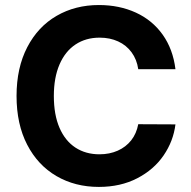

<svg xmlns="http://www.w3.org/2000/svg" viewBox="-20 -737 764 767"><path d="M378.1 -586.6Q322.8 -586.6 281.6 -559.3Q240.4 -531.9 217.7 -479.4Q195.1 -426.9 195.1 -353.6Q195.1 -278.7 217.7 -226.4Q240.4 -174.1 281.5 -147.3Q322.6 -120.6 377.3 -120.6Q417.6 -120.6 450.3 -135.1Q482.9 -149.6 504.1 -176.4Q525.2 -203.3 532.3 -240.8L680.9 -240.1Q672.6 -173.2 633.6 -116.2Q594.6 -59.2 528.1 -24.8Q461.5 9.7 375 9.7Q279.9 9.7 205.4 -33.7Q130.9 -77.1 88.5 -159.1Q46.1 -241 46.1 -353.6Q46.1 -466.1 88.9 -548.5Q131.7 -630.8 206.3 -673.8Q280.8 -716.9 375 -716.9Q456.6 -716.9 522.6 -686.7Q588.5 -656.5 629.8 -598.6Q671.1 -540.6 680.9 -460.6H532.3Q526.6 -499.5 505.7 -527.9Q484.9 -556.4 452 -571.5Q419.2 -586.6 378.1 -586.6Z"/></svg>

Font: Pretendard Variable
Style: Regular
Weight: 400
Designer: Base glyphs from Inter by Rasmus Andersson; Hangul glyphs from Noto Sans CJK(Source Han Sans) by Jang Soo-young and Kang
Foundry: Kil Hyung-jin
Version: Version 1.100;FEAKit 1.0